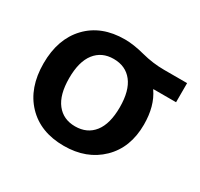

<svg xmlns="http://www.w3.org/2000/svg" viewBox="-119 -682 881 844"><g transform="rotate(30 321.5 -260.0)"><path d="M509 -403V-401Q551 -341 551 -247Q551 -130 479 -60Q407 10 292 10Q173 10 103.5 -63Q34 -136 34 -260Q34 -384 103.5 -457Q173 -530 292 -530Q336 -530 393 -515Q450 -500 507 -500H624V-403ZM292 -89Q353 -89 387 -132.5Q421 -176 421 -260Q421 -344 387 -387.5Q353 -431 292 -431Q232 -431 198 -387.5Q164 -344 164 -260Q164 -176 198 -132.5Q232 -89 292 -89Z"/></g></svg>

Font: M PLUS 1p
Style: Bold
Weight: 700
Version: Version 1.062